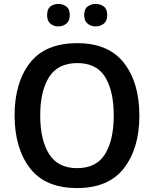

<svg xmlns="http://www.w3.org/2000/svg" viewBox="-20 -944 782 974"><path d="M687 -358Q687 -524 609 -624.5Q531 -725 372 -725Q209 -725 131.5 -624.5Q54 -524 54 -359Q54 -193 131.5 -91.5Q209 10 371 10Q531 10 609 -91Q687 -192 687 -358ZM184 -358Q184 -482 229 -553Q274 -624 372 -624Q470 -624 513.5 -553Q557 -482 557 -358Q557 -234 513 -162.5Q469 -91 371 -91Q274 -91 229 -162.5Q184 -234 184 -358ZM407 -867Q407 -838 424.5 -824Q442 -810 465 -810Q489 -810 506.5 -824Q524 -838 524 -867Q524 -898 506.5 -911Q489 -924 465 -924Q442 -924 424.5 -911Q407 -898 407 -867ZM219 -867Q219 -838 235.5 -824Q252 -810 276 -810Q299 -810 316.5 -824Q334 -838 334 -867Q334 -898 316.5 -911Q299 -924 276 -924Q252 -924 235.5 -911Q219 -898 219 -867Z"/></svg>

Font: Noto Sans Display Medium
Style: Regular
Weight: 500
Designer: Monotype Design Team
Foundry: Monotype Imaging Inc.
Version: Version 1.900